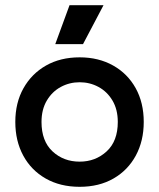

<svg xmlns="http://www.w3.org/2000/svg" viewBox="-20 -703 613 740"><path d="M287 17Q212 17 156 -15Q100 -47 69.5 -103.5Q39 -160 39 -233Q39 -307 70.5 -363Q102 -419 157.5 -450.5Q213 -482 287 -482Q360 -482 416 -450.5Q472 -419 503 -363Q534 -307 534 -233Q534 -160 503.5 -103.5Q473 -47 417.5 -15Q362 17 287 17ZM287 -386Q248 -386 214.5 -368Q181 -350 160.5 -315.5Q140 -281 140 -233Q140 -159 182.5 -119.5Q225 -80 287 -80Q348 -80 391 -119.5Q434 -159 434 -233Q434 -281 413.5 -315.5Q393 -350 359.5 -368Q326 -386 287 -386ZM248 -683H379L300 -533H193Z"/></svg>

Font: Kreadon Light
Style: Bold
Weight: 600
Designer: Reiya WATANABE
Foundry: StudioGnu
Version: Version 1.003; ttfautohint (v1.8.4.7-5d5b);gftools[0.9.32]